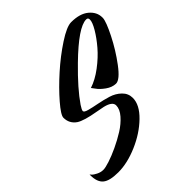

<svg xmlns="http://www.w3.org/2000/svg" viewBox="-244 -967 1304 1304"><g transform="rotate(-45 408.0 -315.0)"><path d="M422 -378Q481 -397 542 -443Q603 -489 646.5 -540Q690 -591 718 -638.5Q746 -686 746 -711Q746 -730 729 -730Q729 -730 728 -730Q653 -730 480 -561Q354 -438 292 -347Q272 -317 272 -306Q272 -294 303.5 -285.5Q335 -277 379.5 -268.5Q424 -260 468.5 -246.5Q513 -233 544.5 -202.5Q576 -172 576 -129Q576 -63 506 5Q436 73 336 116Q236 159 149 159Q67 159 33.5 131.5Q0 104 0 38Q0 34 0 31Q4 36 11 43.5Q18 51 41 63Q64 75 89 75Q90 75 91 75Q109 75 151 61.5Q193 48 245.5 23.5Q298 -1 346 -31Q394 -61 427 -99Q460 -137 460 -173Q460 -209 394 -225Q377 -229 337 -236Q231 -254 193 -279Q147 -311 147 -367Q147 -393 207.5 -463Q268 -533 348.5 -605Q429 -677 514.5 -733Q600 -789 643 -789Q726 -789 771 -751.5Q816 -714 816 -662Q816 -659 816 -656Q814 -622 768.5 -531.5Q723 -441 662 -359.5Q601 -278 564 -278Q563 -278 563 -278Q527 -279 492 -304Q457 -329 440 -354Z"/></g></svg>

Font: Vervelle
Style: Script
Weight: 400
Monospace: yes
Designer: Nur Solikh
Foundry: Astageni Type
Version: Version 1.0